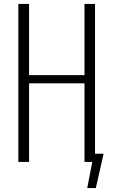

<svg xmlns="http://www.w3.org/2000/svg" viewBox="-20 -830 582 984"><path d="M74 0V-810H129V-445H413V-810H467V0H413V-403H129V0ZM427 134 461 -42H511L471 134Z"/></svg>

Font: Oswald ExtraLight
Style: Regular
Weight: 250
Designer: Vernon Adams
Foundry: Vernon Adams
Version: Version 4.100; ttfautohint (v1.8.1.43-b0c9)